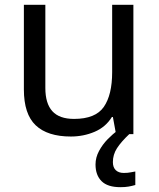

<svg xmlns="http://www.w3.org/2000/svg" viewBox="-20 -556 658 796"><path d="M533 -536V0H461L448 -71H444Q418 -29 372 -9.5Q326 10 274 10Q177 10 128 -36.5Q79 -83 79 -185V-536H168V-191Q168 -127 197 -95Q226 -63 287 -63Q376 -63 410.5 -113Q445 -163 445 -257V-536ZM448 116Q448 138 460 149.5Q472 161 493 161Q510 161 521.5 158.5Q533 156 541 155V211Q527 215 513 217.5Q499 220 479 220Q426 220 401 195Q376 170 376 126Q376 97 390.5 70Q405 43 426.5 21Q448 -1 468 -15L516 0Q482 32 465 58.5Q448 85 448 116Z"/></svg>

Font: Noto Sans Sundanese
Style: Regular
Weight: 400
Designer: Monotype Design Team (Regular), Sérgio L. Martins (other weights)
Foundry: Monotype Imaging Inc.
Version: Version 2.003